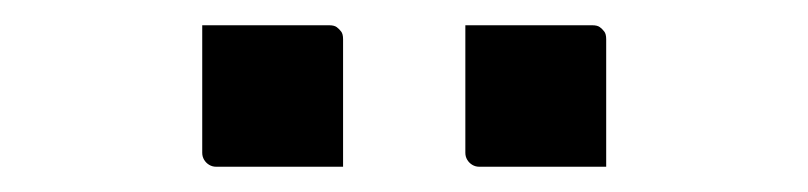

<svg xmlns="http://www.w3.org/2000/svg" viewBox="-20 -781 640 152"><path d="M140.1 -761Q164.9 -761 190.4 -761Q215.8 -761 240.6 -761Q244.6 -761 246.6 -759.5Q248.6 -758 250.1 -756Q251.6 -754 251.6 -750V-649Q226.8 -649 201.4 -649Q175.9 -649 151.1 -649Q148.1 -649 145.6 -650.5Q143.1 -652 141.6 -654.5Q140.1 -657 140.1 -660ZM348.4 -761Q373.2 -761 398.6 -761Q424.1 -761 448.9 -761Q452.9 -761 454.9 -759.5Q456.9 -758 458.4 -756Q459.9 -754 459.9 -750V-649Q435.1 -649 409.6 -649Q384.2 -649 359.4 -649Q356.4 -649 353.9 -650.5Q351.4 -652 349.9 -654.5Q348.4 -657 348.4 -660Z"/></svg>

Font: Recursive Sans Linear Light
Style: Regular
Weight: 300
Version: Version 1.085